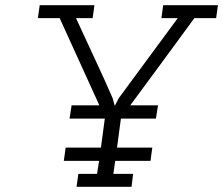

<svg xmlns="http://www.w3.org/2000/svg" viewBox="-20 -720 860 740"><path d="M560 -100 567 -151H431L446 -263H581L589 -314H482Q544 -398 605.5 -481.5Q667 -565 729 -650H813L820 -700H609L602 -650H665L438 -342L423 -313H422L414 -342Q380 -420 344 -496.5Q308 -573 273 -650H337L344 -700H133L126 -650H210L363 -314H256L248 -263H384L369 -151H233L226 -100H362L354 -50H282L275 0H487L493 -50H417L424 -100Z"/></svg>

Font: Josefin Slab Thin Medium
Style: Italic
Weight: 500
Italic angle: -12°
Version: Version 2.000